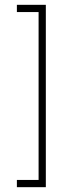

<svg xmlns="http://www.w3.org/2000/svg" viewBox="-20 -720 270 796"><path d="M50 26H140V-670H50V-700H170V56H50Z"/></svg>

Font: Urbanist
Style: Regular
Weight: 400
Designer: Corey Hu
Foundry: Corey Hu
Version: Version 1.2; befe77262ef67d88f1d94aa3d2e49ef1327b4483